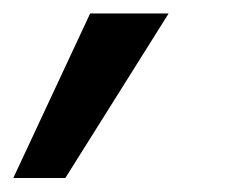

<svg xmlns="http://www.w3.org/2000/svg" viewBox="-254 -885 367 283"><path d="M-5.4 -865.2 -157.7 -622.6H-234.4L-121.1 -865.2Z"/></svg>

Font: Mardoto
Style: Regular
Weight: 400
Designer: Christian Robertson, Vahan Hovhannisyan
Foundry: Google
Version: Version 1.000